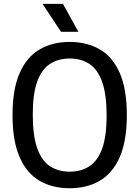

<svg xmlns="http://www.w3.org/2000/svg" viewBox="-20 -967 723 996"><path d="M341.5 9.5Q252 9.5 185.2 -29.2Q118.5 -68 81.8 -151.8Q45 -235.5 45 -370Q45 -504.5 82 -588.2Q119 -672 185.8 -710.8Q252.5 -749.5 341.5 -749.5Q431 -749.5 497.8 -710.8Q564.5 -672 601.2 -588.2Q638 -504.5 638 -370Q638 -235.5 601 -151.8Q564 -68 497.2 -29.2Q430.5 9.5 341.5 9.5ZM341.5 -76.5Q400 -76.5 443 -104Q486 -131.5 509.5 -195Q533 -258.5 533 -367Q533 -478.5 509.5 -543.2Q486 -608 443 -635.8Q400 -663.5 341.5 -663.5Q283 -663.5 240 -636Q197 -608.5 173.5 -545Q150 -481.5 150 -373Q150 -261.5 173.5 -196.8Q197 -132 240 -104.2Q283 -76.5 341.5 -76.5ZM296.5 -802 200.5 -947H306.5L386.5 -802Z"/></svg>

Font: Encode Sans SmCnd Md
Style: Regular
Weight: 500
Width: 4
Designer: Multiple Designers
Foundry: Impallari Type
Version: Version 3.002; ttfautohint (v1.8.3) -l 8 -r 50 -G 200 -x 14 